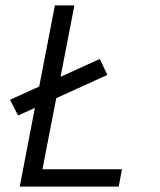

<svg xmlns="http://www.w3.org/2000/svg" viewBox="-20 -690 590 710"><path d="M53 0 109 -291 47 -263 17 -321 125 -370 183 -670H255L204 -406L349 -472L377 -413L188 -327L137 -64H431L419 0Z"/></svg>

Font: Lode
Style: Italic
Weight: 400
Italic angle: -11°
Monospace: yes
Designer: Belleve Invis
Foundry: Belleve Invis
Version: Version 29.2.0; ttfautohint (v1.8.3)